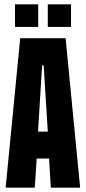

<svg xmlns="http://www.w3.org/2000/svg" viewBox="-20 -864 395 884"><path d="M6 0 73 -688H282L349 0H214L206 -134H149L140 0ZM155 -258H200L181 -563H174ZM49 -740V-844H156V-740ZM200 -740V-844H307V-740Z"/></svg>

Font: Saira Ultra Condensed Black
Style: Regular
Weight: 900
Width: 1
Designer: Hector Gatti with collaboration of the Omnibus-Type team
Foundry: Omnibus-Type
Version: Version 1.001; ttfautohint (v1.8)